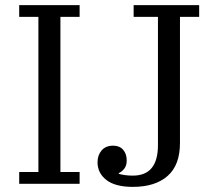

<svg xmlns="http://www.w3.org/2000/svg" viewBox="-20 -718 843 750"><path d="M55 -46H130V-652H55V-698H291V-652H216V-46H291V0H55ZM499 12Q430 12 395.5 -15Q361 -42 361 -84Q361 -112 377 -130.5Q393 -149 422 -149Q447 -149 461 -133Q475 -117 475 -91Q475 -71 465 -58.5Q455 -46 444 -42V-39Q454 -36 468 -34Q482 -32 499 -32Q597 -32 597 -151V-652H502V-698H758V-652H683V-159Q683 -73 634.5 -30.5Q586 12 499 12Z"/></svg>

Font: IBM Plex Serif
Style: Regular
Weight: 400
Designer: Mike Abbink, Paul van der Laan, Pieter van Rosmalen
Foundry: Bold Monday
Version: Version 3.001